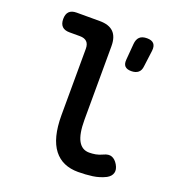

<svg xmlns="http://www.w3.org/2000/svg" viewBox="-134 -836 868 952"><g transform="rotate(20 300.0 -360.0)"><path d="M326 -244Q326 -169 345.5 -134Q365 -99 403 -99Q420 -99 437 -102Q454 -105 473 -114Q498 -126 516 -119Q534 -112 547 -90Q561 -66 555.5 -47Q550 -28 528 -16Q496 0 460 5Q424 10 384 10Q343 10 311 -4Q279 -18 256.5 -47Q234 -76 222.5 -120.5Q211 -165 211 -227L212 -577Q212 -602 199.5 -614Q187 -626 163 -626H108Q82 -626 69 -639Q56 -652 56 -678Q56 -704 69 -717Q82 -730 108 -730H230Q279 -730 303 -706Q327 -682 327 -633ZM461 -550Q438 -550 427.5 -561Q417 -572 419 -595L426 -680Q428 -705 441 -717.5Q454 -730 480 -730Q505 -730 516 -717.5Q527 -705 524 -680L513 -595Q511 -572 497.5 -561Q484 -550 461 -550Z"/></g></svg>

Font: Maple Mono NL SemiBold
Style: Regular
Weight: 600
Monospace: yes
Designer: subframe7536
Version: Version 7.000